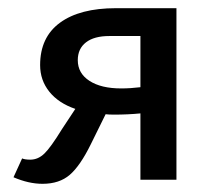

<svg xmlns="http://www.w3.org/2000/svg" viewBox="-20 -439 520 469"><path d="M411 -419V0H323V-162Q292 -159 259 -159Q245 -159 238 -160L202 -87Q176 -34 150.5 -12Q125 10 84 10Q50 10 13 -6L34 -52Q41 -49 54 -49Q73 -49 88.5 -64Q104 -79 131 -123L164 -173Q123 -187 100.5 -215Q78 -243 78 -280Q78 -348 126.5 -383.5Q175 -419 263 -419ZM323 -226V-351H247Q210 -351 190 -335.5Q170 -320 170 -292Q170 -260 198.5 -241.5Q227 -223 276 -223Q299 -223 323 -226Z"/></svg>

Font: Ysabeau Infant Semibold
Style: Regular
Weight: 600
Designer: Christian Thalmann (Catharsis Fonts)
Version: Version 0.003